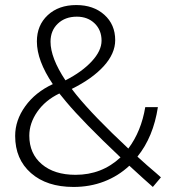

<svg xmlns="http://www.w3.org/2000/svg" viewBox="-20 -730 687 760"><path d="M585 10Q555 -16 492 -74Q448 -33 392 -11.5Q336 10 271 10Q165 10 102.5 -45Q40 -100 40 -192Q40 -254 80 -309.5Q120 -365 189 -397Q126 -490 126 -566Q126 -630 169 -670Q212 -710 282 -710Q350 -710 393 -671.5Q436 -633 436 -571Q436 -518 390.5 -468Q345 -418 264 -378L282 -355Q351 -270 488 -142Q539 -210 555 -306H605Q587 -188 524 -110Q562 -75 599 -44L617 -28ZM180 -565Q180 -501 239 -412Q304 -445 343 -487Q382 -529 382 -569Q382 -611 354.5 -637.5Q327 -664 284 -664Q238 -664 209 -636.5Q180 -609 180 -565ZM457 -107Q308 -248 242 -327L215 -360Q159 -333 127.5 -287.5Q96 -242 96 -193Q96 -122 145.5 -80Q195 -38 279 -38Q383 -38 457 -107Z"/></svg>

Font: Sarabun ExtraLight
Style: Regular
Weight: 275
Designer: Suppakit Chalermlarp | Katatrad Co.,Ltd.
Foundry: Cadson Demak Co.,Ltd.
Version: Version 1.000; ttfautohint (v1.6)